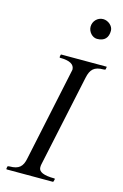

<svg xmlns="http://www.w3.org/2000/svg" viewBox="-139 -996 676 1056"><g transform="rotate(15 199.0 -468.0)"><path d="M312 -936C280.2 -936 255 -909.7 255 -878C255 -849.5 279.1 -822 306 -822C349.1 -822 369 -845.3 369 -885C369 -911.9 340.4 -936 312 -936ZM188 -59C188 -67 188.7 -73.3 190 -78L301 -599C311.4 -648.6 331.9 -669 385 -669C391.7 -669 395.3 -670.3 396 -673L398 -685C398.7 -687 398 -688 396 -688H141C138.3 -688.7 136.7 -687.7 136 -685L134 -673C134 -670.3 135 -669 137 -669C192.3 -669 220 -653.7 220 -623C220 -622.1 182.3 -444.1 107 -89C97.8 -39.3 76 -20 24 -20C17.3 -20 13.3 -18.7 12 -16L10 -4C10 -1.3 11 0 13 0H275C277 0 278.3 -1.3 279 -4L282 -16C282 -18.7 281 -20 279 -20C218.3 -20 188 -33 188 -59Z"/></g></svg>

Font: fbb
Style: Italic
Weight: 400
Italic angle: -12°
Designer: David J. Perry, Michael Sharpe
Version: Version 0.991